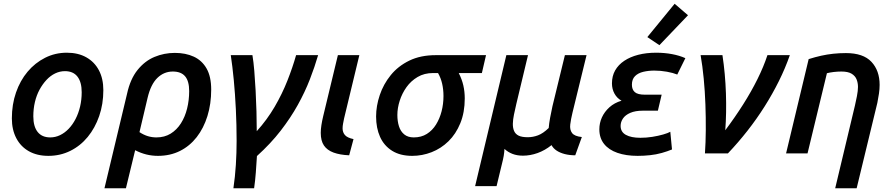

<svg xmlns="http://www.w3.org/2000/svg" viewBox="-20 -815 4737 1020"><path d="M237 13Q177 13 133.5 -11.5Q90 -36 66.5 -81Q43 -126 43 -186Q43 -260 65 -323.5Q87 -387 126.5 -434Q166 -481 219.5 -508Q273 -535 335 -535Q395 -535 438.5 -510.5Q482 -486 505.5 -441.5Q529 -397 529 -336Q529 -262 507 -198.5Q485 -135 446 -87.5Q407 -40 353.5 -13.5Q300 13 237 13ZM247 -85Q274 -85 299 -97Q324 -109 345 -131Q366 -153 381.5 -183Q397 -213 405.5 -249Q414 -285 414 -325Q414 -379 391.5 -408Q369 -437 325 -437Q298 -437 273 -425Q248 -413 227 -390.5Q206 -368 190 -338.5Q174 -309 165.5 -273Q157 -237 157 -197Q157 -143 180 -114Q203 -85 247 -85Z M535 185 655 -317Q672 -395 710.5 -443Q749 -491 800.5 -512.5Q852 -534 909 -534Q966 -534 1009.5 -514Q1053 -494 1077.5 -451Q1102 -408 1102 -339Q1102 -263 1082 -198.5Q1062 -134 1025 -86.5Q988 -39 936 -13Q884 13 819 13Q787 13 757 5.5Q727 -2 698 -17L649 185ZM811 -85Q854 -85 886.5 -105Q919 -125 941 -159.5Q963 -194 974 -238.5Q985 -283 985 -331Q985 -384 963.5 -409.5Q942 -435 898 -435Q851 -435 816 -401Q781 -367 764 -295L721 -113Q744 -98 766 -91.5Q788 -85 811 -85Z M1220 185Q1229 124 1233 60.5Q1237 -3 1237 -66Q1237 -152 1233 -234Q1229 -316 1222 -389.5Q1215 -463 1206 -522H1321Q1327 -487 1331 -438Q1335 -389 1338 -333.5Q1341 -278 1342.5 -222.5Q1344 -167 1344 -118Q1399 -179 1439 -247.5Q1479 -316 1507 -387Q1535 -458 1553 -522H1670Q1652 -460 1626 -393Q1600 -326 1562 -257.5Q1524 -189 1471 -120.5Q1418 -52 1345 14Q1342 61 1339 102Q1336 143 1330 185Z M1835 10Q1786 8 1752 -4.5Q1718 -17 1701 -42Q1684 -67 1684 -109Q1684 -128 1687.5 -150.5Q1691 -173 1697 -198L1775 -522H1889L1808 -186Q1805 -171 1802.5 -158Q1800 -145 1800 -133Q1800 -112 1812.5 -97.5Q1825 -83 1858 -76Z M2170 13Q2106 13 2063 -14Q2020 -41 1999 -88Q1978 -135 1978 -196Q1978 -252 1997.5 -310Q2017 -368 2056 -416Q2095 -464 2154.5 -493Q2214 -522 2295 -522H2562L2540 -427H2417Q2434 -394 2441.5 -361Q2449 -328 2449 -292Q2449 -218 2425.5 -160.5Q2402 -103 2362.5 -64.5Q2323 -26 2273 -6.5Q2223 13 2170 13ZM2178 -85Q2218 -85 2247.5 -103.5Q2277 -122 2296.5 -153.5Q2316 -185 2326 -224Q2336 -263 2336 -305Q2336 -339 2329 -370Q2322 -401 2307 -427H2281Q2234 -427 2198.5 -406Q2163 -385 2139.5 -352Q2116 -319 2103.5 -280Q2091 -241 2091 -204Q2091 -171 2099.5 -144Q2108 -117 2127.5 -101Q2147 -85 2178 -85Z M2504 174 2670 -522H2785L2723 -263Q2716 -233 2710.5 -206.5Q2705 -180 2704.5 -158Q2704 -136 2711 -119.5Q2718 -103 2735 -94.5Q2752 -86 2784 -86Q2811 -86 2838 -96Q2865 -106 2895 -135Q2897 -160 2902.5 -189.5Q2908 -219 2915 -251L2981 -522H3096L3021 -215Q3013 -182 3009.5 -154Q3006 -126 3019 -108.5Q3032 -91 3071 -87L3036 10Q3006 10 2980.5 3.5Q2955 -3 2937 -15Q2919 -27 2910 -44Q2875 -16 2836 -2Q2797 12 2758 12Q2727 12 2702.5 2.5Q2678 -7 2660 -24Q2659 -5 2656 13Q2653 31 2646 58L2618 174Z M3367 13Q3306 13 3260 -3Q3214 -19 3189 -50.5Q3164 -82 3164 -128Q3164 -161 3177.5 -191Q3191 -221 3217.5 -245Q3244 -269 3282 -280Q3258 -293 3244.5 -317.5Q3231 -342 3231 -372Q3231 -411 3248 -441Q3265 -471 3296.5 -492Q3328 -513 3371 -524Q3414 -535 3466 -535Q3510 -535 3550 -527.5Q3590 -520 3621 -506L3578 -419Q3556 -428 3523 -434Q3490 -440 3456 -440Q3425 -440 3397.5 -433.5Q3370 -427 3353.5 -410.5Q3337 -394 3337 -365Q3337 -339 3352.5 -325.5Q3368 -312 3406 -312H3495L3475 -227H3395Q3355 -227 3328.5 -215.5Q3302 -204 3289.5 -185.5Q3277 -167 3277 -146Q3277 -114 3305 -98.5Q3333 -83 3382 -83Q3414 -83 3445.5 -88Q3477 -93 3503 -100.5Q3529 -108 3541 -115L3550 -21Q3526 -11 3496 -2.5Q3466 6 3433 9.5Q3400 13 3367 13ZM3483 -575 3419 -618 3564 -795 3635 -734Z M3725 0Q3729 -57 3729.5 -123.5Q3730 -190 3727.5 -260Q3725 -330 3718.5 -397.5Q3712 -465 3702 -522H3818Q3833 -424 3836.5 -319.5Q3840 -215 3833 -123Q3884 -191 3927.5 -259.5Q3971 -328 4004 -394.5Q4037 -461 4057 -522H4176Q4152 -453 4118 -384.5Q4084 -316 4042 -249.5Q4000 -183 3951 -120.5Q3902 -58 3847 0Z M4417 185 4522 -255Q4527 -276 4532.5 -304.5Q4538 -333 4538 -353Q4538 -375 4530.5 -393.5Q4523 -412 4504 -423.5Q4485 -435 4450 -435Q4429 -435 4408.5 -432.5Q4388 -430 4373 -426L4270 0H4156L4276 -501Q4311 -512 4342.5 -519Q4374 -526 4406.5 -529.5Q4439 -533 4474 -533Q4566 -533 4609.5 -486.5Q4653 -440 4653 -364Q4653 -342 4649.5 -318Q4646 -294 4641 -269L4531 185Z"/></svg>

Font: Ubuntu Sans SemiBold
Style: Italic
Weight: 600
Italic angle: -13.5°
Designer: Dalton Maag Ltd
Foundry: Dalton Maag Ltd
Version: Version 1.006